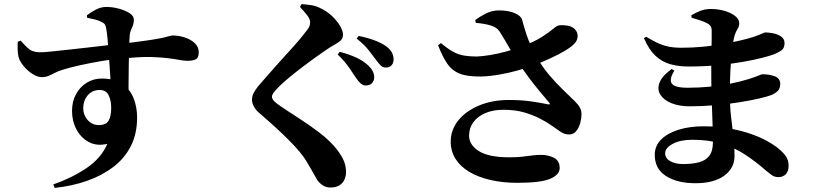

<svg xmlns="http://www.w3.org/2000/svg" viewBox="-20 -844 4040 941"><path d="M241 60Q333 28 404.5 -20.5Q476 -69 506 -139Q455 -127 416 -147.5Q377 -168 355 -209Q333 -250 333 -300Q333 -347 352.5 -382.5Q372 -418 405 -438.5Q438 -459 479 -459Q544 -459 581.5 -431.5Q619 -404 635.5 -360.5Q652 -317 652 -268Q652 -188 621 -127.5Q590 -67 534.5 -25Q479 17 406 42.5Q333 68 248 77ZM465 -231Q500 -231 512.5 -253Q525 -275 525 -316Q525 -351 512.5 -377Q500 -403 468 -403Q433 -403 410.5 -377.5Q388 -352 388 -312Q388 -281 409.5 -256Q431 -231 465 -231ZM184 -466Q164 -466 139.5 -481.5Q115 -497 96 -520Q77 -543 71 -564Q67 -582 66.5 -602Q66 -622 67 -639L81 -645Q100 -624 113 -611.5Q126 -599 139 -594Q152 -589 169 -588Q186 -587 225.5 -591Q265 -595 316 -600.5Q367 -606 418.5 -612Q470 -618 513.5 -623Q557 -628 580 -630Q663 -640 710 -647Q757 -654 780.5 -659.5Q804 -665 812 -667.5Q820 -670 826 -670Q856 -670 885.5 -660.5Q915 -651 934.5 -632.5Q954 -614 954 -588Q954 -560 939 -553Q924 -546 899 -546Q881 -546 858 -550.5Q835 -555 802 -559Q769 -563 720.5 -564.5Q672 -566 602 -559Q531 -554 470.5 -543.5Q410 -533 364.5 -522.5Q319 -512 290 -503Q266 -496 249 -487Q232 -478 217.5 -472Q203 -466 184 -466ZM523 -417Q523 -427 521.5 -453.5Q520 -480 517.5 -515Q515 -550 512.5 -586.5Q510 -623 507 -655Q504 -687 500 -707Q498 -719 493 -725.5Q488 -732 476 -737Q464 -744 445.5 -748.5Q427 -753 407 -757L406 -769Q425 -784 450 -797Q475 -810 501 -810Q532 -810 563 -801.5Q594 -793 615 -779.5Q636 -766 636 -748Q636 -726 627 -708.5Q618 -691 616 -673Q614 -655 613 -614.5Q612 -574 611 -523Q610 -472 610 -421Q610 -370 611 -332Z M1772 -425Q1760 -425 1748.5 -434.5Q1737 -444 1725 -462Q1711 -484 1690 -514Q1669 -544 1635 -577L1645 -590Q1688 -579 1724.5 -562.5Q1761 -546 1786 -522Q1814 -495 1814 -466Q1814 -449 1803.5 -437Q1793 -425 1772 -425ZM1599 75Q1577 75 1560.5 63.5Q1544 52 1534 37Q1524 20 1513.5 0.5Q1503 -19 1483 -52Q1456 -97 1396.5 -156.5Q1337 -216 1251 -290Q1232 -306 1223.5 -323.5Q1215 -341 1215 -354Q1215 -371 1222 -386Q1229 -401 1245 -421Q1262 -441 1287 -469.5Q1312 -498 1340.5 -530Q1369 -562 1397 -592.5Q1425 -623 1446.5 -648.5Q1468 -674 1479 -689Q1491 -703 1495.5 -713Q1500 -723 1500 -734Q1500 -751 1484.5 -770.5Q1469 -790 1450 -810L1458 -824Q1483 -822 1506 -818.5Q1529 -815 1548 -805Q1581 -790 1606 -766.5Q1631 -743 1646 -718Q1661 -693 1661 -674Q1661 -657 1650.5 -646.5Q1640 -636 1622 -626.5Q1604 -617 1581 -601Q1554 -583 1520 -558.5Q1486 -534 1453 -508.5Q1420 -483 1392.5 -460Q1365 -437 1349 -421Q1330 -402 1321.5 -390.5Q1313 -379 1313 -370Q1313 -359 1323.5 -348.5Q1334 -338 1350 -327Q1397 -295 1448.5 -262Q1500 -229 1548 -192Q1596 -155 1630 -113Q1657 -78 1666.5 -52.5Q1676 -27 1676 0Q1676 16 1669 34Q1662 52 1645 63.5Q1628 75 1599 75ZM1871 -513Q1856 -513 1845.5 -523.5Q1835 -534 1821 -553Q1807 -571 1787.5 -597Q1768 -623 1728 -655L1738 -668Q1829 -649 1874 -616Q1909 -590 1909 -553Q1909 -535 1899 -524Q1889 -513 1871 -513Z M2515 52Q2443 52 2383 38Q2323 24 2279.5 -2Q2236 -28 2212.5 -65.5Q2189 -103 2189 -150Q2189 -207 2225.5 -253Q2262 -299 2327 -326.5Q2392 -354 2474 -354Q2537 -354 2587 -346.5Q2637 -339 2664 -333Q2683 -329 2669 -344Q2650 -366 2623.5 -398Q2597 -430 2569.5 -467Q2542 -504 2519 -539Q2504 -562 2487.5 -590.5Q2471 -619 2455.5 -645.5Q2440 -672 2428 -690Q2415 -710 2385.5 -719Q2356 -728 2312 -732L2309 -746Q2332 -763 2362 -778Q2392 -793 2425 -793Q2472 -793 2503 -779.5Q2534 -766 2539 -747Q2551 -702 2561 -672.5Q2571 -643 2583 -619Q2595 -595 2609 -568Q2635 -520 2669 -479.5Q2703 -439 2737 -406.5Q2771 -374 2798 -347Q2815 -330 2822.5 -316Q2830 -302 2830 -284Q2830 -265 2824 -242Q2818 -219 2804.5 -202Q2791 -185 2770 -185Q2746 -185 2727 -198.5Q2708 -212 2683 -229Q2659 -246 2625 -263.5Q2591 -281 2547.5 -293.5Q2504 -306 2447 -306Q2396 -306 2358 -289.5Q2320 -273 2299.5 -244.5Q2279 -216 2279 -179Q2279 -134 2327 -103.5Q2375 -73 2477 -73Q2512 -73 2539 -76Q2566 -79 2588 -82Q2610 -85 2631 -85Q2666 -85 2694.5 -71Q2723 -57 2723 -20Q2723 12 2677 32Q2631 52 2515 52ZM2338 -469Q2270 -468 2232 -483.5Q2194 -499 2171 -533.5Q2148 -568 2127 -622L2141 -633Q2174 -605 2200.5 -590.5Q2227 -576 2255 -571.5Q2283 -567 2316 -567Q2345 -568 2384 -574.5Q2423 -581 2464 -592.5Q2505 -604 2541 -617Q2602 -641 2637.5 -664Q2673 -687 2691.5 -703Q2710 -719 2722 -720Q2741 -722 2763.5 -718Q2786 -714 2799 -699Q2812 -685 2811 -665Q2810 -645 2795 -630Q2779 -613 2747.5 -594.5Q2716 -576 2676 -557.5Q2636 -539 2595 -524Q2561 -511 2516.5 -498.5Q2472 -486 2425 -478Q2378 -470 2338 -469Z M3389 54Q3300 54 3244.5 19Q3189 -16 3189 -85Q3189 -129 3220 -160Q3251 -191 3305 -208Q3359 -225 3428 -225Q3499 -225 3558 -214Q3617 -203 3662 -187Q3707 -171 3737.5 -154Q3768 -137 3784 -125Q3811 -105 3828 -83Q3845 -61 3845 -32Q3845 -4 3831 10Q3817 24 3796 24Q3777 24 3764.5 15.5Q3752 7 3733 -9Q3684 -52 3631.5 -86.5Q3579 -121 3516.5 -140Q3454 -159 3373 -159Q3314 -159 3277 -139Q3240 -119 3240 -93Q3240 -68 3265 -54Q3290 -40 3327 -40Q3373 -40 3405.5 -48.5Q3438 -57 3456 -80Q3474 -103 3474 -147Q3474 -189 3472 -244Q3470 -299 3468 -357Q3466 -415 3466 -468Q3466 -499 3466 -533Q3466 -567 3467 -599Q3468 -631 3468 -656Q3468 -681 3468 -694Q3468 -709 3462 -717Q3456 -725 3444 -731Q3428 -739 3411 -744.5Q3394 -750 3370 -757L3368 -769Q3388 -781 3411.5 -790.5Q3435 -800 3464 -800Q3498 -800 3530 -791Q3562 -782 3582.5 -766Q3603 -750 3603 -730Q3603 -715 3595 -702.5Q3587 -690 3581 -672Q3574 -649 3568.5 -604Q3563 -559 3560 -503.5Q3557 -448 3557 -390Q3557 -322 3563 -271.5Q3569 -221 3574.5 -176.5Q3580 -132 3580 -80Q3580 -20 3529.5 17Q3479 54 3389 54ZM3359 -323Q3309 -323 3271.5 -338Q3234 -353 3217 -379Q3200 -405 3212 -438Q3224 -471 3272 -506L3285 -498Q3266 -467 3267.5 -448.5Q3269 -430 3290 -422Q3311 -414 3350 -414Q3406 -414 3457.5 -419Q3509 -424 3557.5 -433.5Q3606 -443 3651 -457Q3685 -468 3698.5 -474Q3712 -480 3717 -480Q3751 -480 3777.5 -470Q3804 -460 3804 -432Q3804 -410 3791.5 -398Q3779 -386 3760 -378Q3742 -371 3701.5 -361.5Q3661 -352 3605.5 -343Q3550 -334 3486.5 -328.5Q3423 -323 3359 -323ZM3354 -518Q3305 -518 3264.5 -529.5Q3224 -541 3192 -571Q3160 -601 3136 -657L3147 -664Q3173 -648 3197.5 -636Q3222 -624 3250.5 -617Q3279 -610 3319 -610Q3373 -610 3426 -615Q3479 -620 3525 -628.5Q3571 -637 3607.5 -645.5Q3644 -654 3666 -661Q3700 -672 3713 -678.5Q3726 -685 3731 -685Q3746 -685 3768 -681Q3790 -677 3807.5 -665.5Q3825 -654 3825 -633Q3825 -609 3811.5 -598.5Q3798 -588 3774 -578Q3752 -570 3713 -560Q3674 -550 3619.5 -540.5Q3565 -531 3498 -524.5Q3431 -518 3354 -518Z"/></svg>

Font: Noto Serif HK ExtraLight ExtraBold
Style: Regular
Weight: 800
Version: Version 2.003-H1;hotconv 1.1.1;makeotfexe 2.6.0